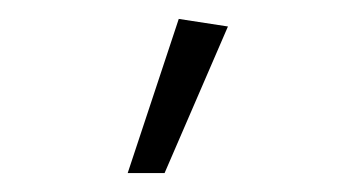

<svg xmlns="http://www.w3.org/2000/svg" viewBox="-20 -699 375 203"><path d="M115 -516 169 -679 221 -671 154 -516Z"/></svg>

Font: Ancizar Sans Thin
Style: Regular
Weight: 100
Designer: Cesar Puertas, Viviana Monsalve, Julian Moncada, Julian Prieto, Jose Castro, Mariel Hernandez, Felipe Aragon, Sara Alarc
Version: Version 8.100